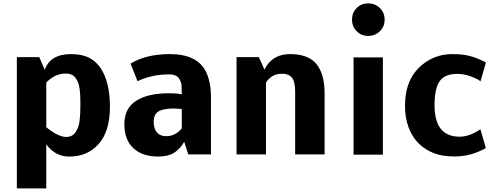

<svg xmlns="http://www.w3.org/2000/svg" viewBox="-20 -899 2880 1118"><path d="M382.8 12.7Q301.8 12.7 249.5 -58.6V198.2H78.1V-566.4H208.5L240.7 -492.7Q255.4 -536.1 293 -560.1Q331.1 -584 394 -584Q457 -584 498.3 -563Q539.6 -542 566.4 -501.5Q620.1 -420.4 620.1 -277.6Q620.1 -134.8 554.9 -61Q489.7 12.7 382.8 12.7ZM419.9 -445.3Q402.3 -470.7 362.8 -470.7Q300.3 -470.7 249.5 -418.5V-158.2Q319.3 -101.6 364.7 -101.6Q402.8 -101.6 420.9 -130.4Q439 -159.2 442.6 -190.4Q446.3 -221.7 447.3 -244.9Q448.2 -268.1 448.2 -295.7Q448.2 -323.2 447.3 -341.3Q446.3 -359.4 443.6 -381.1Q440.9 -402.8 435.1 -417.5Q429.2 -432.1 419.9 -445.3Z M947.3 -106Q1001 -106 1038.6 -151.4V-263.2Q1039.6 -264.2 1019.8 -265.6Q1000 -267.1 991.7 -267.1Q928.7 -267.1 901.9 -249.5Q875 -231.9 875 -190.4Q875 -148.9 894 -127.4Q913.1 -106 947.3 -106ZM962.9 -465.8Q864.7 -465.8 780.8 -426.3L740.2 -528.3Q830.1 -584 968.8 -584Q1127.9 -584 1178.7 -482.4Q1208.5 -423.8 1208.5 -329.1V0H1076.2L1052.7 -73.2Q1027.8 -30.3 992.7 -8.8Q957.5 12.7 902.8 12.7Q808.6 12.7 756.3 -36.4Q704.1 -85.4 704.1 -176.5Q704.1 -267.6 772.5 -311.8Q840.8 -356 963.9 -356Q1006.8 -356 1038.6 -350.1Q1038.6 -406.7 1033.7 -419.4Q1023.4 -447.3 1007.1 -456.5Q990.7 -465.8 962.9 -465.8Z M1520 -493.7Q1564 -584 1669.2 -584Q1774.4 -584 1822.3 -526.6Q1870.1 -469.2 1870.1 -352.1V0H1698.7V-364.7Q1698.7 -421.9 1681.4 -445.1Q1664.1 -468.3 1627.2 -469.5Q1590.3 -470.7 1565.7 -455.1Q1541 -439.5 1528.8 -418V0H1357.4V-566.4H1487.3Z M2056.9 -717Q2029.8 -744.1 2029.8 -784.7Q2029.8 -825.2 2056.9 -852.3Q2084 -879.4 2124 -879.4Q2164.1 -879.4 2191.9 -852.3Q2219.7 -825.2 2219.7 -784.7Q2219.7 -744.1 2191.9 -717Q2164.1 -689.9 2124 -689.9Q2084 -689.9 2056.9 -717ZM2209.5 1.5H2038.6V-564.9H2209.5Z M2456.5 -535.6Q2526.4 -584 2613.8 -584Q2678.7 -584 2721.4 -571.5Q2764.2 -559.1 2809.6 -535.2L2777.8 -425.3Q2764.6 -438 2723.6 -453.4Q2682.6 -468.8 2643.1 -468.8Q2570.3 -468.8 2540.3 -426.5Q2510.3 -384.3 2510.3 -286.1Q2510.3 -103 2656.2 -103Q2710.4 -103 2771 -142.1Q2777.3 -146 2777.3 -146.5L2809.1 -36.6Q2779.3 -21 2757.3 -12.2Q2697.3 12.2 2626.5 12.2Q2555.7 12.2 2505.9 -7.3Q2456.1 -26.9 2418.7 -63Q2381.3 -99.1 2359.9 -155.3Q2338.4 -211.4 2338.4 -279.1Q2338.4 -346.7 2353.5 -394.8Q2368.7 -442.9 2395 -477.1Q2421.4 -511.2 2456.5 -535.6Z"/></svg>

Font: Nobile-bold
Style: Bold
Weight: 700
Version: Version 1.000;PS 001.000;hotconv 1.0.38